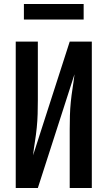

<svg xmlns="http://www.w3.org/2000/svg" viewBox="-20 -944 540 964"><path d="M59 0V-735H170V-441Q170 -406 169 -371.5Q168 -337 164.5 -302.5Q161 -268 155.5 -233.5Q150 -199 146 -164L330 -735H441V0H330V-294Q330 -329 331 -363.5Q332 -398 335.5 -432.5Q339 -467 344.5 -501.5Q350 -536 354 -571L170 0ZM100 -846V-924H400V-846Z"/></svg>

Font: Zed Mono
Style: Bold
Weight: 700
Monospace: yes
Designer: Belleve Invis
Foundry: Belleve Invis
Version: Version 1.0.0; ttfautohint (v1.8.4)